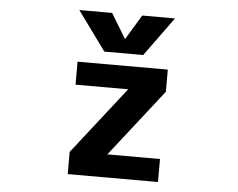

<svg xmlns="http://www.w3.org/2000/svg" viewBox="-53 -828 1106 894"><g transform="rotate(5 500.0 -381.0)"><path d="M505.9 -647.5 576.2 -763.7H729.5L596.7 -581.1H415L282.2 -763.7H435.5ZM541 -416H294.9V-523.4H716.8V-419.9L470.7 -105.5H716.8V2H294.9V-101.6Z"/></g></svg>

Font: Gen Shin Gothic Monospace Bold
Style: Bold
Weight: 700
Designer: [Source Han Sans]
Ryoko NISHIZUKA  (kana & ideographs); Paul D. Hunt (Latin, Greek & Cyrillic); Wenlong ZHANG  (bopomofo
Version: Version 1.002.20150607